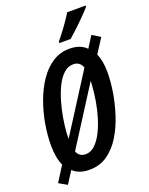

<svg xmlns="http://www.w3.org/2000/svg" viewBox="-181 -1028 908 1169"><g transform="rotate(-20 273.0 -443.5)"><path d="M50 51 -3 21 59 -77Q35 -128 35 -211Q35 -276 47.5 -347.5Q60 -419 84.5 -486Q109 -553 145.5 -607Q182 -661 231 -693Q280 -725 340 -725Q411 -725 450 -685L496 -758L549 -726L489 -633Q511 -586 511 -510Q511 -453 500 -384Q489 -315 466.5 -245.5Q444 -176 408.5 -118Q373 -60 323 -25Q273 10 207 10Q139 10 100 -27ZM389 -586Q373 -628 331 -628Q296 -628 268 -602Q240 -576 219.5 -533.5Q199 -491 184.5 -441Q170 -391 162 -342Q154 -293 151 -256Q150 -243 150 -232Q150 -221 150 -211ZM216 -87Q249 -87 276 -112Q303 -137 324 -178Q345 -219 360 -268.5Q375 -318 383.5 -369Q392 -420 395 -464Q396 -473 396 -481Q396 -489 397 -497L160 -125Q176 -87 216 -87ZM297 -788Q329 -827 356.5 -865Q384 -903 405 -938H525L524 -930Q513 -916 492.5 -895Q472 -874 448.5 -851Q425 -828 403.5 -808.5Q382 -789 369 -778H296Z"/></g></svg>

Font: Noto Sans ExtraCondensed SemiBold
Style: Italic
Weight: 600
Width: 2
Italic angle: -12°
Designer: Monotype Design Team
Foundry: Monotype Imaging Inc.
Version: Version 2.013; ttfautohint (v1.8.4.7-5d5b)